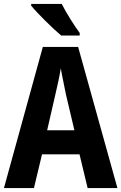

<svg xmlns="http://www.w3.org/2000/svg" viewBox="-20 -953 615 973"><path d="M293 -933H138V-924C168 -887 250 -806 290 -773H384V-786C359 -819 314 -890 293 -933ZM424 0H575L376 -715H197L0 0H152L193 -171H383ZM314 -475 357 -293H219L261 -476C270 -515 283 -571 288 -607C294 -570 306 -518 314 -475Z"/></svg>

Font: Noto Sans Arabic UI Cn
Style: Bold
Weight: 700
Width: 3
Designer: Monotype Design Team, Nadine Chahine and Nizar Qandah
Foundry: Monotype Imaging Inc.
Version: Version 2.010